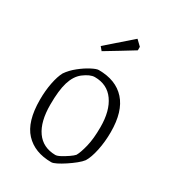

<svg xmlns="http://www.w3.org/2000/svg" viewBox="-165 -753 774 856"><g transform="rotate(30 222.0 -324.5)"><path d="M232 10Q146 10 97.5 -42Q49 -94 49 -206Q49 -253 57 -293.5Q65 -334 78 -358Q95 -383 122 -404.5Q149 -426 174 -439Q199 -452 210 -452Q299 -452 347 -398.5Q395 -345 395 -239Q395 -189 385.5 -144Q376 -99 361 -75Q352 -63 334 -48.5Q316 -34 295.5 -20.5Q275 -7 258 1.5Q241 10 232 10ZM231 -27Q241 -27 257.5 -36Q274 -45 290 -56Q306 -67 313 -75Q324 -94 334 -134.5Q344 -175 344 -235Q344 -319 309.5 -367.5Q275 -416 211 -416Q187 -416 154 -391Q126 -369 113 -326.5Q100 -284 100 -210Q100 -123 133.5 -75.5Q167 -28 231 -27ZM179 -531 164 -549 290 -659 317 -633V-615Q288 -597 251 -574.5Q214 -552 179 -531Z"/></g></svg>

Font: Grenze Gotisch ExtraLight
Style: Regular
Weight: 200
Designer: Renata Polastri
Foundry: Omnibus-Type
Version: Version 1.001